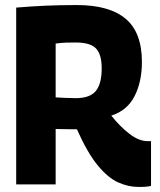

<svg xmlns="http://www.w3.org/2000/svg" viewBox="-20 -729 631 759"><path d="M528 10Q487 10 447 -8Q407 -26 366.5 -75Q326 -124 284 -218Q279 -218 273.5 -218Q268 -218 264 -218Q236 -218 200 -219V0H44V-699Q104 -704 159.5 -706.5Q215 -709 284 -709Q412 -709 476.5 -655Q541 -601 541 -484Q541 -406 512 -349Q483 -292 420 -272Q454 -229 491.5 -200Q529 -171 564 -171Q567 -171 571 -171Q575 -171 577 -171V6Q569 8 558 9Q547 10 528 10ZM280 -341Q335 -341 358.5 -369Q382 -397 382 -459Q382 -514 359.5 -537.5Q337 -561 279 -561Q258 -561 241.5 -560.5Q225 -560 200 -557V-344Q222 -343 240.5 -342Q259 -341 280 -341Z"/></svg>

Font: Georama SemiCondensed ExtraBold
Style: Regular
Weight: 800
Width: 4
Designer: Jean-Baptiste Levee
Foundry: Production Type
Version: Version 1.000